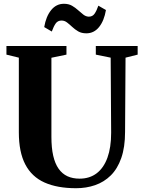

<svg xmlns="http://www.w3.org/2000/svg" viewBox="-20 -986 756 1014"><path d="M382 8Q282.5 8 215 -22.2Q147.5 -52.5 113.5 -117.8Q79.5 -183 79.5 -287V-681.5L14 -697.5V-743H331V-697.5L251.5 -681V-263.5Q251.5 -205.5 261 -163.8Q270.5 -122 289.5 -95Q308.5 -68 336.2 -55.2Q364 -42.5 400.5 -42.5Q453.5 -42.5 490.8 -71Q528 -99.5 547.5 -153.5Q567 -207.5 567 -284.5L564.5 -681.5L486 -697.5V-743H707V-697.5L643 -681.5L640.5 -289.5Q640.5 -208.5 620.5 -151.5Q600.5 -94.5 565 -59.5Q529.5 -24.5 482.5 -8.2Q435.5 8 382 8ZM436 -810Q411 -810 393.2 -820.2Q375.5 -830.5 361.5 -843.8Q347.5 -857 334.2 -867.2Q321 -877.5 305 -877.5Q285 -877.5 274.2 -862.2Q263.5 -847 253.5 -819.5L213.5 -843Q223 -899 250 -932.5Q277 -966 317.5 -966Q342.5 -966 360.2 -955.8Q378 -945.5 392.5 -932.2Q407 -919 420.2 -908.8Q433.5 -898.5 449 -898Q468.5 -898 479.2 -913.2Q490 -928.5 499.5 -956L539.5 -933Q530 -876.5 503.2 -843.2Q476.5 -810 436 -810Z"/></svg>

Font: Merriweather 72pt ExtraBold
Style: Regular
Weight: 800
Version: Version 2.100